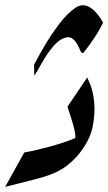

<svg xmlns="http://www.w3.org/2000/svg" viewBox="-20 -725 420 745"><path d="M241.7 -311 318.4 -424.3 330.1 -397.5Q341.3 -370.6 345.7 -327.6Q346.7 -315.4 346.7 -302.7Q346.7 -269 338.9 -230.5Q327.1 -176.3 281.7 -122.1Q248 -83 207 -61.5Q172.4 -43 106.9 -26.9Q41.5 -10.7 0 0L74.2 -133.3Q118.7 -141.1 177 -157.2Q235.4 -173.3 272.9 -189.9L272.5 -189.5V-192.9Q272.5 -211.9 262.7 -245.1Q252 -280.8 241.7 -311ZM379.9 -637.2Q365.2 -606.4 345.9 -577.9Q326.7 -549.3 306.6 -523.4Q303.2 -519 299.8 -519Q295.4 -519 291.5 -528.8Q270.5 -580.6 245.1 -580.6H242.2Q214.8 -577.1 189.2 -548.1Q163.6 -519 142.8 -481.4Q122.1 -443.8 112.8 -431.2L112.3 -474.6L113.3 -476.1Q126 -501 151.6 -544.9Q177.2 -588.9 208.5 -630.4Q239.3 -671.4 273.4 -695.3Q287.6 -704.6 301.8 -704.6Q322.8 -704.6 344.7 -684.6Q364.3 -665.5 379.9 -637.2Z"/></svg>

Font: Aref Ruqaa
Style: Regular
Weight: 400
Designer: Abdoulla Aref
Version: Version 0.7